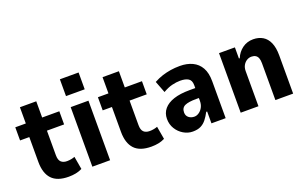

<svg xmlns="http://www.w3.org/2000/svg" viewBox="-86 -1127 2416 1524"><g transform="rotate(-20 1121.5 -364.5)"><path d="M282 11Q185 11 139.5 -38Q94 -87 94 -182V-392H16V-503H105V-640H243V-503H388V-392H243V-185Q243 -144 261 -127Q279 -110 311 -110Q329 -110 347 -113.5Q365 -117 377 -122L396 -13Q370 0 342 5.5Q314 11 282 11Z M479 -598V-740H637V-598ZM484 0V-503H634V0Z M980 11Q883 11 837.5 -38Q792 -87 792 -182V-392H714V-503H803V-640H941V-503H1086V-392H941V-185Q941 -144 959 -127Q977 -110 1009 -110Q1027 -110 1045 -113.5Q1063 -117 1075 -122L1094 -13Q1068 0 1040 5.5Q1012 11 980 11Z M1330 11Q1289 11 1252 -11Q1215 -33 1192.5 -70Q1170 -107 1170 -153Q1170 -202 1199 -236.5Q1228 -271 1282.5 -289Q1337 -307 1416 -307H1482V-223H1442Q1409 -223 1385.5 -219.5Q1362 -216 1346.5 -209Q1331 -202 1323 -188.5Q1315 -175 1315 -155Q1315 -127 1334.5 -111.5Q1354 -96 1382 -96Q1402 -96 1421.5 -109.5Q1441 -123 1453 -146Q1465 -169 1465 -200V-332Q1465 -372 1440.5 -387.5Q1416 -403 1371 -403Q1339 -403 1302.5 -394Q1266 -385 1225 -361L1187 -460Q1224 -480 1258.5 -491Q1293 -502 1330 -508Q1367 -514 1409 -514Q1469 -514 1514.5 -492.5Q1560 -471 1585 -426.5Q1610 -382 1610 -312V0H1490V-100H1482Q1465 -67 1445 -41.5Q1425 -16 1398 -2.5Q1371 11 1330 11Z M1737 0V-503H1871V-409H1878Q1897 -456 1936.5 -485Q1976 -514 2028 -514Q2074 -514 2108.5 -493.5Q2143 -473 2161.5 -430.5Q2180 -388 2180 -323V0H2030V-312Q2030 -339 2023 -356Q2016 -373 2002 -381Q1988 -389 1968 -389Q1947 -389 1928.5 -377.5Q1910 -366 1898.5 -345.5Q1887 -325 1887 -297V0Z"/></g></svg>

Font: Nunito Sans 7pt Condensed ExtraBold
Style: Regular
Weight: 800
Width: 3
Designer: Vernon Adams
Foundry: Vernon Adams
Version: Version 3.101;gftools[0.9.27]